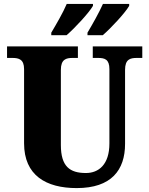

<svg xmlns="http://www.w3.org/2000/svg" viewBox="-20 -951 762 981"><path d="M427 -784V-771H505C548 -808 620 -886 640 -921V-931H506C486 -886 453 -828 427 -784ZM242 -784V-771H320C363 -808 435 -886 455 -921V-931H321C302 -886 268 -828 242 -784ZM372 10C549 10 619 -82 619 -216V-594C619 -648 645 -655 679 -655H707V-714H454V-655H481C515 -655 539 -648 539 -598V-218C539 -110 484 -67 419 -67C337 -67 291 -100 291 -210V-594C291 -648 318 -655 351 -655H378V-714H16V-655H43C76 -655 103 -648 103 -598V-219C103 -55 215 10 372 10Z"/></svg>

Font: Noto Serif Sinhala SemiCondensed Black
Style: Regular
Weight: 900
Width: 4
Designer: Jelle Bosma - Monotype Design Team
Foundry: Monotype Imaging Inc.
Version: Version 2.007